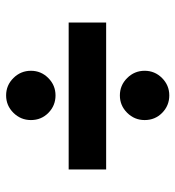

<svg xmlns="http://www.w3.org/2000/svg" viewBox="7 -568 574 628"><g transform="rotate(-90 294.0 -254.0)"><path d="M215.3 -439.9Q215.3 -473.1 239 -497.1Q262.7 -521 295.9 -521Q329.1 -521 352.8 -497.1Q376.5 -473.1 376.5 -439.9Q376.5 -406.7 352.8 -383.1Q329.1 -359.4 295.9 -359.4Q262.7 -359.4 239 -382.6Q215.3 -405.8 215.3 -439.9ZM53.7 -193.8V-316.4H534.2V-193.8ZM215.3 -67.9Q215.3 -101.1 239 -125Q262.7 -148.9 295.9 -148.9Q329.1 -148.9 352.8 -125Q376.5 -101.1 376.5 -67.9Q376.5 -34.7 352.8 -11Q329.1 12.7 295.9 12.7Q262.7 12.7 239 -10.5Q215.3 -33.7 215.3 -67.9Z"/></g></svg>

Font: Vazirmatn UI Black
Style: Regular
Weight: 900
Designer: Saber Rastikerdar
Foundry: Saber Rastikerdar
Version: Version 33.003